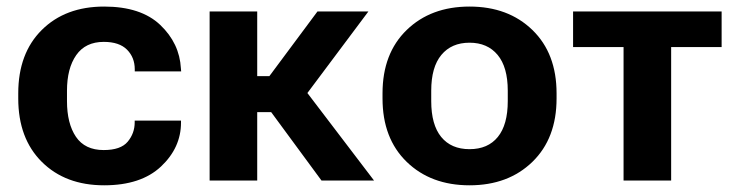

<svg xmlns="http://www.w3.org/2000/svg" viewBox="-20 -550 2233 585"><path d="M35.6 -250V-265.6Q35.6 -387.5 107.3 -458.7Q179 -530 297.4 -530Q409.4 -530 468.3 -474Q527.1 -418 531.2 -341.3L532 -332.5H390.6V-338.9Q390.6 -374.8 367.1 -398.6Q343.5 -422.4 296.1 -422.4Q240.5 -422.4 212.3 -382.1Q184.1 -341.8 184.1 -273.7V-241.9Q184.1 -173.6 211.4 -133.2Q238.8 -92.8 295.9 -92.8Q347.9 -92.8 369.1 -118.3Q390.4 -143.8 390.4 -177.2V-182.6H531.5V-176.5Q531.5 -100.1 470.6 -42.7Q409.7 14.6 297.4 14.6Q179.2 14.6 107.4 -56.8Q35.6 -128.2 35.6 -250Z M959.5 0 787.8 -233.4 895 -294.9 1119.6 0ZM691.2 -318.1H800.8L947.3 -515.1H1102.5L873 -208.3H691.2ZM763.7 -515.1V0H618.7V-515.1Z M1145.5 -250V-265.6Q1145.5 -387.2 1219.1 -458.6Q1292.7 -530 1410.6 -530Q1528.6 -530 1602.2 -458.6Q1675.8 -387.2 1675.8 -265.6V-250Q1675.8 -128.4 1602.2 -56.9Q1528.6 14.6 1410.6 14.6Q1292.7 14.6 1219.1 -56.9Q1145.5 -128.4 1145.5 -250ZM1293.9 -273.7V-241.9Q1293.9 -169.9 1324.3 -132.7Q1354.7 -95.5 1410.6 -95.5Q1466.6 -95.5 1496.8 -132.7Q1527.1 -169.9 1527.1 -241.9V-273.7Q1527.1 -345.5 1496.2 -382.7Q1465.3 -419.9 1410.6 -419.9Q1355.7 -419.9 1324.8 -382.7Q1293.9 -345.5 1293.9 -273.7Z M1726.1 -406.5V-515.1H2178.7V-406.5H2024.9V0H1879.9V-406.5Z"/></svg>

Font: RobotoFlex
Style: Regular
Weight: 400
Designer: Berlow after Robertson
Foundry: Google
Version: Version 2.136